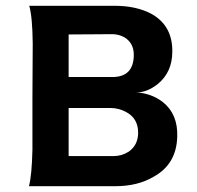

<svg xmlns="http://www.w3.org/2000/svg" viewBox="-20 -643 681 663"><path d="M592 -170Q589 -76 511 -33Q456 0 377 0H80Q90 -38 92 -126V-308L93 -493Q92 -585 81 -623H376Q452 -623 505 -594Q576 -553 575 -465Q575 -394 525 -353Q487 -323 450 -324Q503 -321 543 -290Q595 -248 592 -170ZM442 -454Q442 -494 410 -514Q390 -525 368 -525L217 -524V-377H368Q442 -377 442 -454ZM457 -185Q457 -235 414 -257Q389 -270 363 -270H217V-104H372Q400 -104 424 -119Q457 -142 457 -185Z"/></svg>

Font: GFS Neohellenic Rg
Style: Bold
Weight: 700
Designer: Designed by Takis Katsoulidis and George D. Matthiopoulos.
Foundry: Designed by Takis Katsoulidis and George D. Matthiopoulos.
Version: Version 1.0